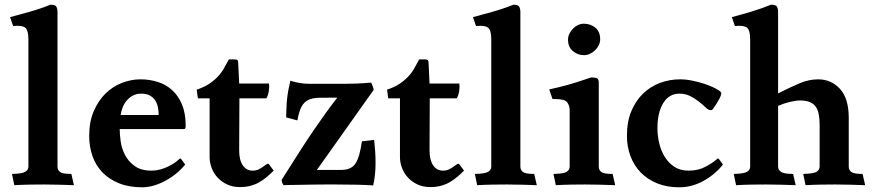

<svg xmlns="http://www.w3.org/2000/svg" viewBox="-20 -786 3723 818"><path d="M225 -76Q225 -62 235.5 -53.5Q246 -45 284 -45L295 3Q269 2 235 1Q201 0 168 0Q140 0 107.5 0.5Q75 1 41 3L31 -45Q76 -46 88.5 -54.5Q101 -63 101 -76V-619Q101 -657 87.5 -668Q74 -679 36 -675L23 -713Q61 -723 107 -736Q153 -749 195 -766Q216 -766 220.5 -757Q225 -748 225 -737Z M490 -236Q490 -215 494 -184.5Q498 -154 512.5 -126Q527 -98 554 -78.5Q581 -59 626 -59Q645 -59 663 -64Q681 -69 696.5 -76.5Q712 -84 723.5 -92Q735 -100 741 -106Q744 -109 746.5 -110.5Q749 -112 753 -107L769 -85Q752 -64 730.5 -46.5Q709 -29 685 -16Q661 -3 635.5 4.5Q610 12 586 12Q530 12 487.5 -5Q445 -22 416.5 -51.5Q388 -81 374 -121Q360 -161 360 -207Q360 -267 379.5 -312.5Q399 -358 430 -388Q461 -418 500 -433Q539 -448 578 -448Q617 -448 652 -437Q687 -426 713.5 -402Q740 -378 755.5 -340.5Q771 -303 771 -251Q771 -241 769 -238.5Q767 -236 762 -236ZM656 -296Q656 -311 653 -327.5Q650 -344 642 -357Q634 -370 619.5 -378.5Q605 -387 581 -387Q561 -387 545.5 -378.5Q530 -370 519 -356.5Q508 -343 502 -327Q496 -311 494 -296Z M999 -145Q999 -104 1014.5 -81.5Q1030 -59 1056 -59Q1071 -59 1082.5 -64.5Q1094 -70 1114 -85Q1122 -91 1126 -86L1146 -59Q1131 -44 1116 -31.5Q1101 -19 1084.5 -9.5Q1068 0 1048 5.5Q1028 11 1002 11Q971 11 947 -0.5Q923 -12 906.5 -30Q890 -48 881.5 -71Q873 -94 873 -117V-367H823L818 -404Q848 -414 869 -427.5Q890 -441 906 -457.5Q922 -474 933 -493Q944 -512 955 -533H979Q990 -533 992.5 -529Q995 -525 995 -515L999 -430H1126Q1128 -419 1125.5 -400Q1123 -381 1115 -367H1000Z M1574 -190Q1577 -162 1578.5 -139.5Q1580 -117 1580 -91Q1580 -40 1570 4Q1542 2 1505 1Q1468 0 1410 0Q1393 0 1365.5 0Q1338 0 1309 0.5Q1280 1 1255 1.5Q1230 2 1218 2Q1208 2 1199 2.5Q1190 3 1188 3Q1183 -5 1181.5 -10Q1180 -15 1180 -20Q1226 -93 1258.5 -143.5Q1291 -194 1317 -232Q1343 -270 1366 -302Q1389 -334 1417 -370H1409Q1368 -370 1340.5 -369.5Q1313 -369 1295 -361Q1277 -353 1265.5 -333Q1254 -313 1247 -273L1199 -286Q1200 -305 1200.5 -326Q1201 -347 1203 -364Q1205 -383 1208.5 -402Q1212 -421 1217 -442Q1259 -429 1296.5 -429Q1334 -429 1379 -429H1451Q1473 -429 1499.5 -430Q1526 -431 1561 -434Q1566 -425 1569 -415.5Q1572 -406 1572 -403L1330 -62H1431Q1454 -62 1469.5 -68.5Q1485 -75 1494.5 -89.5Q1504 -104 1510.5 -127Q1517 -150 1522 -184Z M1810 -145Q1810 -104 1825.5 -81.5Q1841 -59 1867 -59Q1882 -59 1893.5 -64.5Q1905 -70 1925 -85Q1933 -91 1937 -86L1957 -59Q1942 -44 1927 -31.5Q1912 -19 1895.5 -9.5Q1879 0 1859 5.5Q1839 11 1813 11Q1782 11 1758 -0.5Q1734 -12 1717.5 -30Q1701 -48 1692.5 -71Q1684 -94 1684 -117V-367H1634L1629 -404Q1659 -414 1680 -427.5Q1701 -441 1717 -457.5Q1733 -474 1744 -493Q1755 -512 1766 -533H1790Q1801 -533 1803.5 -529Q1806 -525 1806 -515L1810 -430H1937Q1939 -419 1936.5 -400Q1934 -381 1926 -367H1811Z M2197 -76Q2197 -62 2207.5 -53.5Q2218 -45 2256 -45L2267 3Q2241 2 2207 1Q2173 0 2140 0Q2112 0 2079.5 0.5Q2047 1 2013 3L2003 -45Q2048 -46 2060.5 -54.5Q2073 -63 2073 -76V-619Q2073 -657 2059.5 -668Q2046 -679 2008 -675L1995 -713Q2033 -723 2079 -736Q2125 -749 2167 -766Q2188 -766 2192.5 -757Q2197 -748 2197 -737Z M2531 -76Q2531 -62 2541.5 -53.5Q2552 -45 2590 -45L2601 3Q2575 2 2541 1Q2507 0 2474 0Q2446 0 2414 0.5Q2382 1 2348 3L2338 -45Q2383 -46 2395 -54.5Q2407 -63 2407 -76V-316Q2407 -336 2396.5 -350Q2386 -364 2347 -364H2334L2320 -405Q2342 -410 2361 -414.5Q2380 -419 2399.5 -424.5Q2419 -430 2442.5 -437.5Q2466 -445 2498 -456Q2519 -456 2525 -451.5Q2531 -447 2531 -433ZM2400 -617Q2400 -630 2406 -642.5Q2412 -655 2421.5 -664.5Q2431 -674 2443 -679.5Q2455 -685 2467 -685Q2496 -685 2516.5 -668Q2537 -651 2537 -619Q2537 -606 2531 -593.5Q2525 -581 2515 -571.5Q2505 -562 2493 -556.5Q2481 -551 2468 -551Q2441 -551 2420.5 -568.5Q2400 -586 2400 -617Z M2875 -387Q2830 -387 2805.5 -346.5Q2781 -306 2781 -240Q2781 -208 2788.5 -176Q2796 -144 2812 -118Q2828 -92 2853 -75.5Q2878 -59 2913 -59Q2955 -59 2985.5 -75.5Q3016 -92 3032 -106Q3035 -109 3037.5 -110.5Q3040 -112 3044 -107L3060 -85Q3027 -43 2977.5 -15.5Q2928 12 2873 12Q2821 12 2779.5 -5Q2738 -22 2709.5 -51.5Q2681 -81 2666 -121Q2651 -161 2651 -207Q2651 -268 2670 -313Q2689 -358 2720.5 -388Q2752 -418 2792.5 -433Q2833 -448 2877 -448Q2902 -448 2929 -442.5Q2956 -437 2980.5 -429Q3005 -421 3024 -411.5Q3043 -402 3052 -393Q3056 -387 3045 -365.5Q3034 -344 3017 -321Q3015 -319 3013.5 -318Q3012 -317 3006 -317Q2998 -317 2986.5 -328Q2975 -339 2959 -352Q2943 -365 2922 -376Q2901 -387 2875 -387Z M3295 -388Q3346 -414 3386 -431Q3426 -448 3466 -448Q3521 -448 3558.5 -407.5Q3596 -367 3596 -284V-76Q3596 -62 3606.5 -53.5Q3617 -45 3655 -45L3666 3Q3640 2 3606 1Q3572 0 3539 0Q3511 0 3478.5 0.5Q3446 1 3412 3L3402 -45Q3447 -46 3459.5 -54.5Q3472 -63 3472 -76V-254Q3472 -278 3468.5 -297.5Q3465 -317 3456 -330.5Q3447 -344 3430.5 -351Q3414 -358 3388 -358Q3372 -358 3346 -352Q3320 -346 3295 -335V-76Q3295 -62 3308 -53.5Q3321 -45 3359 -45L3370 3Q3344 2 3310 1Q3276 0 3243 0Q3215 0 3182.5 0.5Q3150 1 3116 3L3106 -45Q3151 -46 3163.5 -54.5Q3176 -63 3176 -76V-619Q3176 -657 3162.5 -668Q3149 -679 3111 -675L3098 -713Q3136 -723 3179.5 -736Q3223 -749 3265 -766Q3286 -766 3290.5 -757Q3295 -748 3295 -737Z"/></svg>

Font: Lusitana
Style: Bold
Weight: 700
Designer: Ana Paula Megda
Foundry: Ana Paula Megda
Version: Version 1.000; ttfautohint (v1.1) -l 8 -r 50 -G 200 -x 14 -D